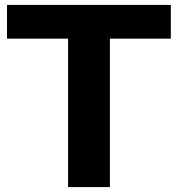

<svg xmlns="http://www.w3.org/2000/svg" viewBox="-20 -760 723 780"><path d="M256.5 0V-603H8.5V-740H674V-603H426.5V0Z"/></svg>

Font: Encode Sans SmExp
Style: Bold
Weight: 700
Width: 6
Designer: Multiple Designers
Foundry: Impallari Type
Version: Version 3.002; ttfautohint (v1.8.3) -l 8 -r 50 -G 200 -x 14 